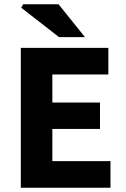

<svg xmlns="http://www.w3.org/2000/svg" viewBox="-20 -875 588 895"><path d="M77 0V-652H485V-528H224V-397H446V-274H224V-124H495V0ZM255 -702 79 -839 88 -855H253L376 -702Z"/></svg>

Font: Source Sans 3 ExtraLight
Style: Bold
Weight: 700
Version: Version 3.052;hotconv 1.1.0;makeotfexe 2.6.0